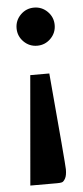

<svg xmlns="http://www.w3.org/2000/svg" viewBox="-53 -557 339 784"><g transform="rotate(-5 117.0 -165.5)"><path d="M62 -394Q39.1 -417 39.1 -449.2Q39.1 -481.4 62 -504.4Q85 -527.3 117.2 -527.3Q149.4 -527.3 172.4 -504.4Q195.3 -481.4 195.3 -449.2Q195.3 -417 172.4 -394Q149.4 -371.1 117.2 -371.1Q85 -371.1 62 -394ZM149.4 195.3H39.1L78.1 -253.9H156.2Q189.5 122.1 189.5 141.6Q189.5 167 182.6 179.2Q175.8 191.4 168.9 193.4Q162.1 195.3 149.4 195.3Z"/></g></svg>

Font: spinweradBold
Style: Regular
Weight: 700
Width: 7
Version: Version 0.3 ; ttfautohint (v1.2) -l 8 -r 50 -G 200 -x 14 -D 